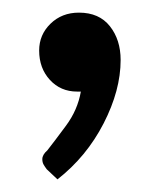

<svg xmlns="http://www.w3.org/2000/svg" viewBox="-20 -146 253 304"><path d="M71 138 54 122Q51 118 49 114.5Q47 111 47 106Q47 99 55 92Q66 78 84.5 53Q103 28 108 -1Q108 -1 106 -1Q104 -1 102 -1Q76 -1 59 -19.5Q42 -38 42 -66Q42 -91 60 -108.5Q78 -126 105 -126Q137 -126 154 -104.5Q171 -83 171 -51Q171 -3 144 49.5Q117 102 71 138Z"/></svg>

Font: Aleo Medium
Style: Regular
Weight: 500
Designer: Alessio Laiso
Foundry: Alessio Laiso
Version: Version 2.001;gftools[0.9.29]